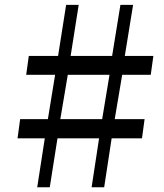

<svg xmlns="http://www.w3.org/2000/svg" viewBox="-20 -790 691 810"><path d="M169 -206.5H54L65 -287.5H182L212.5 -474.5H90.5L101.5 -554H225L259 -769.5H312L278 -554H453L488 -769.5H541.5L506.5 -554H627L616 -474.5H495.5L464 -287.5H590L579 -206.5H451L419.5 0H366.5L398 -206.5H222.5L190 0H137ZM411 -287.5 442 -474.5H266L234.5 -287.5Z"/></svg>

Font: Merriweather 48pt Medium
Style: Italic
Weight: 500
Italic angle: -7.8°
Version: Version 2.101